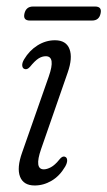

<svg xmlns="http://www.w3.org/2000/svg" viewBox="-20 -561 329 589"><path d="M114.5 -41.5Q124 -41.5 136.2 -48Q148.5 -54.5 162.5 -72Q171.5 -83.5 179.5 -80Q185.5 -78 186 -69.8Q186.5 -61.5 180 -50Q163 -21 138.2 -6.5Q113.5 8 86.5 8Q52 8 41.5 -19Q31 -46 48 -93.5L129.5 -326Q151.5 -388.5 120.5 -388.5Q109 -388.5 98 -381.5Q87 -374.5 72 -356Q63 -346 55 -349.5Q49 -351.5 48.2 -359.8Q47.5 -368 54 -379Q70 -406 95.2 -421.8Q120.5 -437.5 148.5 -437.5Q183 -437.5 193.2 -410.5Q203.5 -383.5 187.5 -338L106 -103.5Q84.5 -41.5 114.5 -41.5ZM55 -519.5Q60 -541 81.5 -541H271.5Q293.5 -541 288.5 -519.5Q284 -498 262.5 -498H71.5Q50 -498 55 -519.5Z"/></svg>

Font: Fraunces 144pt S100 Light
Style: Italic
Weight: 300
Italic angle: -16°
Version: Version 1.000; ttfautohint (v1.8.3)